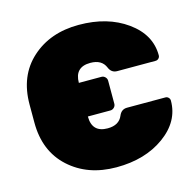

<svg xmlns="http://www.w3.org/2000/svg" viewBox="-105 -819 957 938"><g transform="rotate(-15 373.5 -350.0)"><path d="M40 -305V-396Q40 -541 133.5 -625.5Q227 -710 372 -710Q517 -710 614.5 -640Q712 -570 712 -465Q712 -456 705.5 -449.5Q699 -443 690 -443H496Q467 -443 455 -472Q437 -516 379 -516Q300 -516 300 -436H414Q425 -436 433 -428Q441 -420 441 -409V-293Q441 -282 433 -274Q425 -266 414 -266H300Q300 -185 379 -185Q437 -185 455 -229Q467 -258 496 -258H690Q699 -258 705.5 -251.5Q712 -245 712 -236Q712 -131 614.5 -60.5Q517 10 372 10Q227 10 133.5 -75Q40 -160 40 -305Z"/></g></svg>

Font: Rubik One
Style: Regular
Weight: 400
Designer: Hubert and Fischer with Elvire Volk Leonovitch
Foundry: Hubert and Fischer with Elvire Volk Leonovitch
Version: Version 1.001